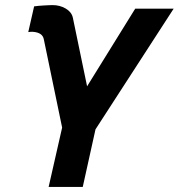

<svg xmlns="http://www.w3.org/2000/svg" viewBox="-20 -534 702 754"><path d="M224 -33 152 -380Q147 -406 110 -409Q105 -409 100.5 -409Q96 -409 91 -408L114 -509Q121 -510 131 -511Q141 -512 151.5 -512.5Q162 -513 171.5 -513.5Q181 -514 186 -514Q215 -514 238 -500.5Q261 -487 266 -465L322 -195L511 -500H662L355 -26L305 200H171Z"/></svg>

Font: Perun
Style: Bold Italic
Weight: 700
Italic angle: -12°
Foundry: Copyright (c) Stefan Peev, Context Ltd, 2016
Version: Version 1.027